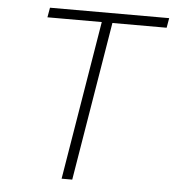

<svg xmlns="http://www.w3.org/2000/svg" viewBox="-52 -776 749 825"><g transform="rotate(5 322.5 -364.0)"><path d="M123 -685.5 130.4 -727.5H644.5L637.2 -685.5H403.3L290 0H244.1L357.4 -685.5Z"/></g></svg>

Font: Inter 16pt ExtraLight
Style: Italic
Weight: 250
Italic angle: -9.3988°
Version: Version 4.001;git-66647c0bb